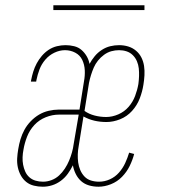

<svg xmlns="http://www.w3.org/2000/svg" viewBox="-20 -699 640 727"><path d="M142 8Q125 8 108.5 4Q92 0 79.5 -10Q67 -20 59 -34.5Q51 -49 47.5 -65.5Q44 -82 45 -99.5Q46 -117 49 -134Q52 -153 57.5 -171.5Q63 -190 72.5 -207.5Q82 -225 96.5 -240Q111 -255 128 -265Q145 -275 164.5 -279.5Q184 -284 202 -284H281L298 -391Q302 -412 301 -433Q300 -454 291.5 -472Q283 -490 265 -499.5Q247 -509 226 -509Q206 -509 186 -499.5Q166 -490 151.5 -473Q137 -456 129.5 -436Q122 -416 118 -396L117 -390H97L98 -396Q101 -412 106 -428Q111 -444 119 -459Q127 -474 138.5 -487.5Q150 -501 164.5 -510.5Q179 -520 195.5 -524Q212 -528 228 -528Q245 -528 261 -524Q277 -520 288.5 -510Q300 -500 308 -486.5Q316 -473 319 -457Q327 -472 338.5 -486Q350 -500 365.5 -510Q381 -520 397.5 -524Q414 -528 431 -528Q449 -528 465.5 -523Q482 -518 495 -507Q508 -496 515.5 -481Q523 -466 525.5 -449Q528 -432 527 -414Q526 -396 523 -378Q519 -352 509 -326Q499 -300 480 -279Q461 -258 435 -247.5Q409 -237 383 -237Q359 -237 337.5 -242Q316 -247 296 -258L278 -146Q275 -130 274.5 -114.5Q274 -99 276 -84Q278 -69 284 -55Q290 -41 300 -30.5Q310 -20 324.5 -15.5Q339 -11 355 -11Q376 -11 396 -20Q416 -29 430.5 -45.5Q445 -62 454 -81.5Q463 -101 469 -121L488 -116Q482 -93 471 -70.5Q460 -48 442 -29.5Q424 -11 400 -1.5Q376 8 353 8Q334 8 317 3Q300 -2 287.5 -13Q275 -24 267 -40Q259 -56 256 -73Q248 -57 237 -41.5Q226 -26 210.5 -14.5Q195 -3 177.5 2.5Q160 8 142 8ZM382 -256Q405 -256 428 -266Q451 -276 467 -294.5Q483 -313 491.5 -335.5Q500 -358 504 -381Q506 -396 506.5 -411Q507 -426 505.5 -440Q504 -454 498.5 -467Q493 -480 483 -490Q473 -500 459.5 -504.5Q446 -509 431 -509Q416 -509 401.5 -505Q387 -501 374 -491.5Q361 -482 351 -469.5Q341 -457 335 -443Q329 -429 324.5 -414.5Q320 -400 317 -385L300 -279Q317 -267 338.5 -261.5Q360 -256 382 -256ZM143 -11Q159 -11 175 -17Q191 -23 203.5 -34.5Q216 -46 225.5 -60.5Q235 -75 241.5 -90.5Q248 -106 252.5 -122Q257 -138 259 -154L278 -265H203Q178 -265 153 -255Q128 -245 110 -225.5Q92 -206 82.5 -181.5Q73 -157 69 -133Q66 -118 65.5 -103.5Q65 -89 67.5 -75.5Q70 -62 75.5 -49.5Q81 -37 91 -28Q101 -19 114.5 -15Q128 -11 143 -11ZM527 -661H182V-679H527Z"/></svg>

Font: Iosevka HT Thin Extended
Style: Italic
Weight: 100
Width: 7
Italic angle: -9°
Monospace: yes
Designer: Belleve Invis
Foundry: Belleve Invis
Version: Version 32.3.0; ttfautohint (v1.8.4)